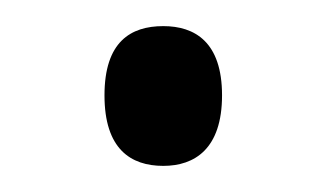

<svg xmlns="http://www.w3.org/2000/svg" viewBox="-20 -121 250 147"><path d="M105 6C129 6 150 -7 150 -48C150 -89 129 -101 105 -101C80 -101 60 -89 60 -48C60 -7 80 6 105 6Z"/></svg>

Font: Noto Serif Georgian SemiCondensed Light
Style: Regular
Weight: 300
Width: 4
Designer: Monotype Design Team, Akaki Razmadze
Foundry: Google LLC
Version: Version 2.003